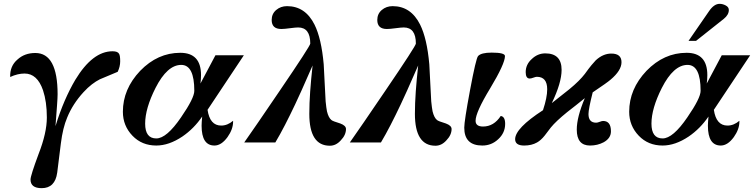

<svg xmlns="http://www.w3.org/2000/svg" viewBox="-20 -742 3927 1000"><path d="M606 -423Q606 -395 593 -368L500 -329Q480 -319 458.5 -302.5Q437 -286 415 -262Q359 -201 330 -130Q307 -76 297 5Q292 43 287.5 81Q283 119 278 157Q267 238 197 238Q139 238 139 193Q139 173 181 60Q224 -50 224 -130Q224 -212 204 -272Q174 -359 108 -359Q72 -359 33 -341Q31 -398 71 -432Q108 -466 164 -466Q280 -466 280 -251Q280 -234 277 -192.5Q274 -151 269 -85Q291 -157 317 -217Q343 -277 372 -326Q462 -475 566 -475Q593 -475 600 -462Q606 -453 606 -423Z M1250 -454 1061 -170Q1073 -88 1132 -88Q1165 -88 1194 -113V-108Q1194 -69 1165 -28Q1133 16 1097 16Q1030 16 1030 -87Q1030 -103 1033 -135Q990 -72 930 -31Q860 16 794 16Q719 16 670 -35Q620 -87 620 -160Q620 -278 710 -373Q801 -467 919 -467Q1027 -467 1027 -351Q1027 -329 1024 -307L1102 -454ZM992 -269Q992 -404 924 -404Q851 -404 790 -284Q736 -177 736 -98Q736 -21 794 -21Q848 -21 923 -131Q992 -231 992 -269Z M1782 -70Q1782 -39 1755 -11Q1730 17 1698 17Q1591 17 1591 -149Q1591 -203 1595.5 -266Q1600 -329 1608 -401Q1539 -243 1517 -198Q1490 -141 1464.5 -91.5Q1439 -42 1414 0H1252Q1279 -38 1324.5 -104.5Q1370 -171 1436 -268Q1596 -503 1596 -515Q1596 -599 1533 -599Q1526 -599 1515.5 -598Q1505 -597 1490 -595Q1475 -593 1464 -592Q1453 -591 1445 -591Q1395 -591 1395 -638Q1395 -670 1418.5 -690Q1442 -710 1475 -710Q1570 -710 1618 -614Q1654 -542 1666 -407Q1668 -358 1671 -310Q1674 -262 1676 -214Q1678 -197 1679.5 -183.5Q1681 -170 1683 -162Q1691 -129 1706 -117Q1712 -111 1752 -99Q1782 -88 1782 -70Z M2332 -70Q2332 -39 2305 -11Q2280 17 2248 17Q2141 17 2141 -149Q2141 -203 2145.5 -266Q2150 -329 2158 -401Q2089 -243 2067 -198Q2040 -141 2014.5 -91.5Q1989 -42 1964 0H1802Q1829 -38 1874.5 -104.5Q1920 -171 1986 -268Q2146 -503 2146 -515Q2146 -599 2083 -599Q2076 -599 2065.5 -598Q2055 -597 2040 -595Q2025 -593 2014 -592Q2003 -591 1995 -591Q1945 -591 1945 -638Q1945 -670 1968.5 -690Q1992 -710 2025 -710Q2120 -710 2168 -614Q2204 -542 2216 -407Q2218 -358 2221 -310Q2224 -262 2226 -214Q2228 -197 2229.5 -183.5Q2231 -170 2233 -162Q2241 -129 2256 -117Q2262 -111 2302 -99Q2332 -88 2332 -70Z M2611 -97Q2611 -50 2575 -17Q2540 16 2492 16Q2398 16 2398 -77Q2398 -111 2428 -272Q2459 -438 2470 -450Q2486 -468 2541 -468Q2610 -468 2610 -450Q2610 -410 2533 -282Q2457 -157 2457 -113Q2457 -83 2496 -83Q2552 -83 2588 -138Q2611 -135 2611 -97Z M3217 -418Q3217 -375 3160 -327Q3143 -312 3067 -261Q3045 -174 3045 -148Q3045 -103 3085 -103Q3092 -103 3103.5 -107.5Q3115 -112 3121 -112Q3162 -112 3162 -58Q3162 -22 3124 -1Q3092 16 3053 16Q2984 16 2984 -67Q2984 -132 3026 -231Q3003 -212 2980 -194Q2957 -176 2934 -158Q2876 -111 2849 -78Q2841 -67 2833 -57Q2825 -47 2817 -36Q2797 -11 2777 0Q2749 16 2710 16Q2663 16 2663 -17Q2663 -74 2808 -168Q2830 -234 2830 -277Q2830 -342 2776 -342Q2770 -342 2758 -337.5Q2746 -333 2739 -333Q2718 -333 2718 -366Q2718 -406 2749 -434Q2780 -464 2820 -464Q2905 -464 2905 -378Q2905 -311 2854 -205Q2877 -223 2899.5 -241Q2922 -259 2945 -277Q2973 -300 2993 -320Q3013 -340 3026 -357Q3046 -385 3060.5 -402.5Q3075 -420 3083 -428Q3121 -463 3164 -463Q3217 -463 3217 -418Z M3776 -690Q3776 -665 3750 -644L3605 -529H3566L3673 -684Q3699 -722 3728 -722Q3744 -722 3760 -713.5Q3776 -705 3776 -690ZM3887 -454 3698 -170Q3710 -88 3769 -88Q3802 -88 3831 -113V-108Q3831 -69 3802 -28Q3770 16 3734 16Q3667 16 3667 -87Q3667 -103 3670 -135Q3627 -72 3567 -31Q3497 16 3431 16Q3356 16 3307 -35Q3257 -87 3257 -160Q3257 -278 3347 -373Q3438 -467 3556 -467Q3664 -467 3664 -351Q3664 -329 3661 -307L3739 -454ZM3629 -269Q3629 -404 3561 -404Q3488 -404 3427 -284Q3373 -177 3373 -98Q3373 -21 3431 -21Q3485 -21 3560 -131Q3629 -231 3629 -269Z"/></svg>

Font: GFS Didot
Style: Bold Italic
Weight: 700
Italic angle: -12°
Designer: Designed by Takis Katsoulidis and George D. Matthiopoulos.
Foundry: Designed by Takis Katsoulidis and George D. Matthiopoulos.
Version: Version 1.0